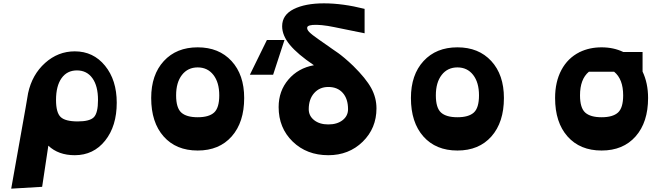

<svg xmlns="http://www.w3.org/2000/svg" viewBox="-20 -887 3915 1148"><path d="M269 -16 232 230 47 241 133 -242 148 -330Q172 -441 249.5 -510.5Q327 -580 427 -580Q538 -580 608 -494Q678 -408 678 -273Q678 -133 608.5 -46Q539 41 427 41Q329 41 269 -16ZM566 -289Q566 -373 532.5 -419.5Q499 -466 440 -466Q381 -466 348 -419.5Q315 -373 315 -289Q315 -214 342.5 -187.5Q370 -161 445 -161Q517 -161 541.5 -186.5Q566 -212 566 -289Z M1576 -648H1681L1613 -440H1474ZM884 -301Q884 -440 959.5 -522Q1035 -604 1162 -604Q1289 -604 1364.5 -522Q1440 -440 1440 -301Q1440 -156 1365.5 -71.5Q1291 13 1162 13Q1033 13 958.5 -71Q884 -155 884 -301ZM1291 -317Q1291 -394 1256 -439Q1221 -484 1162 -484Q1103 -484 1068 -439Q1033 -394 1033 -317Q1033 -242 1064 -214Q1095 -186 1162 -186Q1229 -186 1260 -214Q1291 -242 1291 -317Z M2092 -493Q2168 -418 2199.5 -360.5Q2231 -303 2231 -239Q2231 -120 2148.5 -39.5Q2066 41 1943 41Q1814 41 1730 -40.5Q1646 -122 1646 -247Q1646 -343 1704.5 -411.5Q1763 -480 1857 -497Q1759 -563 1713 -619Q1667 -675 1667 -730Q1667 -798 1736 -832.5Q1805 -867 1917 -867Q2029 -867 2160 -834V-688Q2095 -701 2046.5 -711Q1998 -721 1978 -725Q1958 -729 1940 -732Q1902 -738 1873.5 -738.5Q1845 -739 1832 -735Q1819 -731 1817 -724Q1814 -711 1829 -695.5Q1844 -680 1885 -651.5Q1926 -623 1933 -618Q1945 -609 1967 -594Q1989 -579 2002.5 -569.5Q2016 -560 2040.5 -539.5Q2065 -519 2092 -493ZM1943 -143Q1996 -143 2028.5 -168.5Q2061 -194 2061 -234Q2061 -296 2029.5 -331.5Q1998 -367 1943 -367Q1891 -367 1858.5 -330.5Q1826 -294 1826 -234Q1826 -194 1858.5 -168.5Q1891 -143 1943 -143Z M2437 -301Q2437 -440 2512.5 -522Q2588 -604 2715 -604Q2842 -604 2917.5 -522Q2993 -440 2993 -301Q2993 -156 2918.5 -71.5Q2844 13 2715 13Q2586 13 2511.5 -71Q2437 -155 2437 -301ZM2844 -317Q2844 -394 2809 -439Q2774 -484 2715 -484Q2656 -484 2621 -439Q2586 -394 2586 -317Q2586 -242 2617 -214Q2648 -186 2715 -186Q2782 -186 2813 -214Q2844 -242 2844 -317Z M3822 -459Q3855 -390 3855 -301Q3855 -156 3780.5 -71.5Q3706 13 3577 13Q3448 13 3373.5 -71Q3299 -155 3299 -301Q3299 -398 3337 -469Q3375 -540 3445 -575V-576H3447Q3505 -604 3577 -604Q3649 -604 3707 -576H3822ZM3706 -317Q3706 -414 3652 -458H3501Q3448 -414 3448 -317Q3448 -242 3479 -214Q3510 -186 3577 -186Q3644 -186 3675 -214Q3706 -242 3706 -317Z"/></svg>

Font: OpenDyslexic
Style: Bold
Weight: 800
Designer: Abbie Gonzalez
Version: Version 0.920;hotconv 1.0.109;makeotfexe 2.5.65596